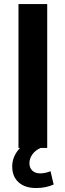

<svg xmlns="http://www.w3.org/2000/svg" viewBox="-20 -739 327 959"><path d="M215.8 -718.8V0H182.6Q156.2 11.7 141.6 32.2Q127 52.7 127 76.2Q127 99.6 141.6 113.3Q156.2 127 180.7 127Q205.1 127 232.4 116.2L248 182.6Q209 200.2 160.2 200.2Q104.5 200.2 72.8 171.4Q41 142.6 41 92.8Q41 41 80.1 0H72.3V-718.8Z"/></svg>

Font: Min Sans Bold
Style: Regular
Weight: 700
Designer: Jinseong-Kim, NotoSansCJK, Nunito
Foundry: Jinseong-Kim
Version: Version 1.400;Glyphs 3.1.2 (3151)